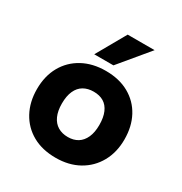

<svg xmlns="http://www.w3.org/2000/svg" viewBox="-175 -874 962 1013"><g transform="rotate(30 306.5 -367.5)"><path d="M306 9Q224 9 164.5 -24.5Q105 -58 72.5 -118Q40 -178 40 -256Q40 -336 73.5 -395.5Q107 -455 167.5 -488Q228 -521 308 -521Q390 -521 449.5 -487.5Q509 -454 541 -394.5Q573 -335 573 -256Q573 -178 539.5 -118Q506 -58 446 -24.5Q386 9 306 9ZM307 -118Q342 -118 367 -133.5Q392 -149 406 -180Q420 -211 420 -256Q420 -302 406.5 -333Q393 -364 368 -379Q343 -394 307 -394Q272 -394 246 -379Q220 -364 206 -333Q192 -302 192 -256Q192 -211 206 -180Q220 -149 246 -133.5Q272 -118 307 -118ZM210 -566 311 -744H475L327 -566Z"/></g></svg>

Font: REM Medium SemiBold
Style: Regular
Weight: 600
Version: Version 1.005;gftools[0.9.28]